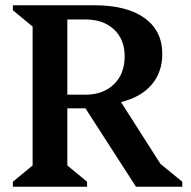

<svg xmlns="http://www.w3.org/2000/svg" viewBox="-20 -710 725 730"><path d="M29 0V-19L104 -81V-609L29 -671V-690H339Q462 -690 529.5 -641.5Q597 -593 597 -505Q597 -435 556 -387.5Q515 -340 440 -322L590 -87L673 -19V0H497L305 -298H236V-81L311 -19V0ZM305 -636H236V-350H305Q372 -350 413 -389.5Q454 -429 454 -496Q454 -560 413.5 -598Q373 -636 305 -636Z"/></svg>

Font: Platypi Medium
Style: Regular
Weight: 500
Designer: David Sargent
Foundry: Bolt Cutter Type
Version: Version 1.200; ttfautohint (v1.8.4.7-5d5b)